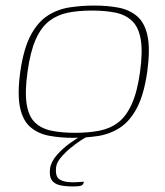

<svg xmlns="http://www.w3.org/2000/svg" viewBox="-20 -489 595 691"><path d="M243 7Q196 7 156.5 -0.5Q117 -8 89.5 -31.5Q62 -55 52 -102.5Q42 -150 53 -231Q65 -314 90.5 -362Q116 -410 152 -433Q188 -456 231 -462.5Q274 -469 320 -469Q367 -469 406.5 -461.5Q446 -454 473.5 -430.5Q501 -407 511 -359.5Q521 -312 510 -231Q498 -148 472.5 -100Q447 -52 411 -29Q375 -6 332.5 0.5Q290 7 243 7ZM250 -11Q298 -11 337 -18.5Q376 -26 405 -48Q434 -70 454 -114Q474 -158 484 -230Q494 -303 486.5 -347Q479 -391 455.5 -413.5Q432 -436 395.5 -443.5Q359 -451 311 -451Q263 -451 225 -443.5Q187 -436 157.5 -413.5Q128 -391 108.5 -347Q89 -303 79 -230Q69 -158 76 -114Q83 -70 106 -48Q129 -26 165.5 -18.5Q202 -11 250 -11ZM242 182Q213 182 193.5 177Q174 172 165.5 158Q157 144 160 118Q164 92 185.5 68Q207 44 231.5 26.5Q256 9 269 2H296Q288 5 270.5 16.5Q253 28 233.5 44Q214 60 199 78Q184 96 182 112Q178 146 194 156.5Q210 167 241 167Q250 167 258.5 166.5Q267 166 273.5 165.5Q280 165 282 165Q281 171 278 175Q275 179 267 180.5Q259 182 242 182Z"/></svg>

Font: Genos Thin Thin
Style: Italic
Weight: 250
Italic angle: -8°
Version: Version 1.010